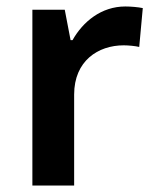

<svg xmlns="http://www.w3.org/2000/svg" viewBox="-20 -573 480 593"><path d="M367 -553C293 -553 236 -506 204 -449H198L180 -543H80V0H209V-281C209 -385 283 -433 362 -433C376 -433 398 -431 410 -428L421 -548C407 -551 384 -553 367 -553Z"/></svg>

Font: Noto Sans Thaana SemiBold
Style: Regular
Weight: 600
Designer: David Williams
Foundry: Google Inc.
Version: Version 3.001